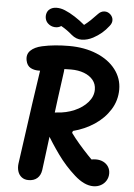

<svg xmlns="http://www.w3.org/2000/svg" viewBox="-63 -1008 746 1069"><g transform="rotate(5 310.0 -473.5)"><path d="M219.2 -261.8Q206.6 -283.8 205.5 -310.8Q204.4 -337.8 218.3 -357Q232.2 -376.2 261.8 -377.1Q313.9 -379.8 359.5 -399.5Q405.2 -419.2 433.3 -451.6Q461.4 -484.1 461.4 -522.2Q461.4 -553.2 443.1 -575.8Q424.8 -598.2 392.7 -610.4Q360.6 -622.5 319.6 -622.5Q288.8 -622.5 262.8 -619.8Q236.8 -617.1 210.6 -610.6Q173.3 -602.1 145.2 -600.8Q117 -599.5 95.8 -610.6Q74.6 -621.8 68.8 -650.9Q61.9 -684.7 83.6 -706.2Q105.2 -727.8 147.3 -737.2Q182.8 -745.1 220.7 -748.6Q258.7 -752.1 297.8 -752.1Q384.5 -752.1 452.5 -724Q520.6 -695.9 558.6 -646.2Q596.6 -596.5 596.6 -534.7Q596.6 -473.5 564.5 -422Q532.3 -370.5 478.6 -334.8Q424.8 -299.2 360.1 -282.6L356.2 -271.9Q376.4 -243.8 402 -214.1Q427.6 -184.3 456 -154.5Q484.3 -124.6 515.2 -95.9L448.4 -124.8Q462.3 -130.2 475.4 -133Q488.5 -135.8 501.7 -135.8Q525.3 -135.8 543.5 -126.5Q561.6 -117.2 571.6 -101.1Q581.7 -84.9 581.7 -63.8Q581.7 -41.8 570.7 -23.9Q559.8 -6 541 4.1Q522.2 14.2 499.2 14.2Q448.9 14.2 393.8 -35.1Q338.6 -84.3 294.9 -145.2Q251.2 -206.1 219.2 -261.8ZM73.9 -76.4Q84.3 -150.5 96.6 -238.7Q108.8 -326.8 121.2 -415.4Q136.1 -519.2 150 -611.2Q155.4 -647.3 173.3 -666.5Q191.2 -685.6 220.3 -685.2Q240.2 -684.8 255.3 -674.8Q270.3 -664.8 277.2 -647.2Q284.2 -629.6 281 -606.3Q263.5 -483.2 235.5 -260.9Q226.2 -186.6 218.1 -124Q210.1 -61.4 208.5 -49.8Q204 -20.8 185.6 -4.6Q167.2 11.6 136.8 11.6Q113.8 11.6 98.4 -0.5Q82.9 -12.6 76.8 -32.8Q70.7 -52.9 73.9 -76.4ZM170.2 -866.1Q186 -851.4 207.2 -849.6Q228.5 -847.8 244.3 -858.9Q262.3 -848.9 277.7 -837.8Q293 -826.8 306.5 -814.9Q333.2 -792.3 364.3 -793Q395.5 -793.7 427.1 -810.3Q453.1 -824.3 473.8 -841.8Q494.5 -859.3 512.9 -883.3Q526.5 -900.2 525.3 -917.3Q524.2 -934.3 510.9 -947.2Q496.1 -961.5 476.5 -960.6Q456.8 -959.8 441 -942.3Q422.9 -922.7 405.8 -906.5Q388.7 -890.3 370.2 -876Q343.7 -898.6 313.6 -917.9Q283.6 -937.2 257 -948Q232.2 -958.5 207.4 -957.7Q182.5 -956.8 167.2 -941.8Q158.2 -932.6 155 -918.8Q151.8 -905.1 155.5 -890.7Q159.2 -876.3 170.2 -866.1Z"/></g></svg>

Font: Monaspace Radon Var
Style: Regular
Weight: 400
Designer: Riley Cran and the Lettermatic Team
Version: Version 1.000 (Monaspace Radon Var)